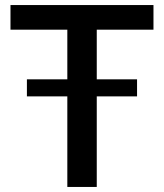

<svg xmlns="http://www.w3.org/2000/svg" viewBox="-20 -740 649 760"><path d="M363 -622.5V-426H522.5V-358.5H363V0H246.5V-358.5H86.5V-426H246.5V-622.5H21.5V-720H587.5V-622.5Z"/></svg>

Font: Lato SemiBold
Style: Regular
Weight: 600
Designer: Lukasz Dziedzic with Adam Twardoch and Botio Nikoltchev
Foundry: tyPoland Lukasz Dziedzic
Version: Version 2.015; 2015-08-06; http://www.latofonts.com/